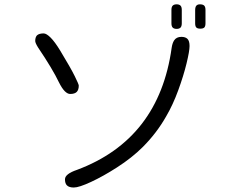

<svg xmlns="http://www.w3.org/2000/svg" viewBox="-20 -794 1040 870"><path d="M756.8 -749V-688.5Q756.8 -674.8 762.7 -668.9Q768.6 -663.1 780.3 -663.1Q792 -663.1 797.9 -668.9Q803.7 -674.8 803.7 -688.5V-749Q803.7 -762.7 797.9 -768.6Q792 -774.4 780.3 -774.4Q768.6 -774.4 762.7 -768.6Q756.8 -762.7 756.8 -749ZM867.2 -764.6Q864.3 -758.8 864.3 -749V-688.5Q864.3 -674.8 869.6 -669.4Q875 -664.1 887.7 -664.1Q900.4 -664.1 905.8 -669.4Q911.1 -674.8 911.1 -688.5V-749Q911.1 -762.7 905.3 -768.6Q899.4 -774.4 885.7 -774.4Q872.1 -774.4 867.2 -764.6ZM177.7 -642.6Q157.2 -642.6 147.5 -633.8Q139.6 -625 139.6 -608.4Q139.6 -599.6 152.3 -579.1Q218.8 -480.5 247.1 -420.9Q260.7 -393.6 273.4 -380.9Q286.1 -368.2 297.9 -368.2Q318.4 -368.2 327.6 -377.4Q336.9 -386.7 336.9 -406.2Q336.9 -412.1 318.8 -448.7Q300.8 -485.4 252.9 -564.5Q228.5 -604.5 209.5 -623.5Q190.4 -642.6 177.7 -642.6ZM801.8 -627Q779.3 -627 768.6 -610.4Q760.7 -597.7 757.8 -577.1Q700.2 -163.1 329.1 -24.4Q274.4 -5.9 274.4 18.6Q274.4 37.1 283.2 45.9Q293 55.7 314.5 55.7Q337.9 55.7 392.6 30.3Q447.3 4.9 509.8 -35.2Q578.1 -79.1 627 -127.9Q690.4 -191.4 733.4 -267.6Q763.7 -319.3 787.6 -384.8Q811.5 -450.2 825.2 -506.3Q838.9 -562.5 838.9 -585.4Q838.9 -608.4 829.6 -617.7Q820.3 -627 801.8 -627Z"/></svg>

Font: FakePearl
Style: ExtraLight
Weight: 300
Version: Version 1.2